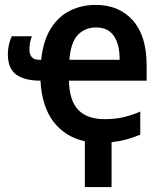

<svg xmlns="http://www.w3.org/2000/svg" viewBox="-20 -572 640 783"><path d="M326 191V4Q247 -13 199 -74.5Q151 -136 145 -243Q81 -243 46.5 -267.5Q12 -292 12 -351Q12 -371 16.5 -390.5Q21 -410 28 -424H110Q100 -399 100 -371Q100 -328 140 -328H148Q156 -406 187 -455.5Q218 -505 265.5 -528.5Q313 -552 370 -552Q466 -552 522 -488.5Q578 -425 578 -306V-243H261Q263 -161 299.5 -123.5Q336 -86 406 -86Q450 -86 485 -94.5Q520 -103 552 -117V-23Q527 -12 498 -4Q469 4 435 8V191ZM468 -328Q468 -392 444 -426Q420 -460 372 -460Q326 -460 297 -429Q268 -398 263 -328Z"/></svg>

Font: Noto Sans Mono SemiBold
Style: Regular
Weight: 600
Designer: Monotype Design Team
Foundry: Monotype Imaging Inc.
Version: Version 2.014; ttfautohint (v1.8.4.7-5d5b)